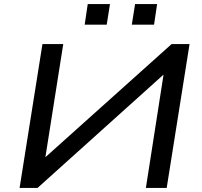

<svg xmlns="http://www.w3.org/2000/svg" viewBox="-20 -921 991 941"><path d="M76 0 188 -705H290L200 -135L184 -134L821 -705H909L797 0H695L784 -571L800 -572L164 0ZM626 -800 642 -901H750L735 -800ZM395 -800 410 -901H519L503 -800Z"/></svg>

Font: Nunito Sans 10pt Expanded Medium
Style: Italic
Weight: 500
Width: 7
Italic angle: -9°
Designer: Vernon Adams
Foundry: Vernon Adams
Version: Version 3.101;gftools[0.9.27]